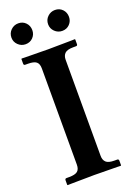

<svg xmlns="http://www.w3.org/2000/svg" viewBox="-155 -868 629 925"><g transform="rotate(-20 159.5 -405.0)"><path d="M221 -76Q221 -55 233 -43.5Q245 -32 276 -32H290Q298 -32 298 -23V0L296 2Q296 2 280 1.5Q264 1 241.5 1Q219 1 196.5 0.5Q174 0 160 0Q145 0 122.5 0.5Q100 1 77.5 1Q55 1 39.5 1.5Q24 2 24 2L22 0V-23Q22 -32 30 -32H44Q74 -32 86.5 -42Q99 -52 99 -76V-569Q99 -593 86.5 -603Q74 -613 44 -613H30Q22 -613 22 -621V-645L24 -647Q24 -647 39.5 -646.5Q55 -646 77.5 -646Q100 -646 122.5 -645.5Q145 -645 160 -645Q174 -645 196.5 -645.5Q219 -646 241.5 -646Q264 -646 280 -646.5Q296 -647 296 -647L298 -645V-621Q298 -613 290 -613H276Q245 -613 233 -601.5Q221 -590 221 -569ZM12 -758Q12 -781 28 -796.5Q44 -812 66 -812Q89 -812 104 -796.5Q119 -781 119 -758Q119 -736 104 -720.5Q89 -705 66 -705Q44 -705 28 -720.5Q12 -736 12 -758ZM200 -758Q200 -781 216 -796.5Q232 -812 254 -812Q277 -812 292 -796.5Q307 -781 307 -758Q307 -736 292 -720.5Q277 -705 254 -705Q232 -705 216 -720.5Q200 -736 200 -758Z"/></g></svg>

Font: Libertinus Serif SemiBold
Style: Regular
Weight: 600
Designer: Philipp H. Poll, Khaled Hosny
Foundry: Caleb Maclennan
Version: Version 7.051;RELEASE